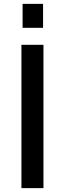

<svg xmlns="http://www.w3.org/2000/svg" viewBox="-20 -974 335 994"><path d="M91 -742V0H205V-742ZM203 -954H97V-830H203Z"/></svg>

Font: Bisquit Text
Style: Regular
Weight: 400
Version: Version 1.004;Glyphs 3.2.3 (3260)